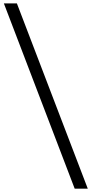

<svg xmlns="http://www.w3.org/2000/svg" viewBox="-20 -842 540 1132"><path d="M79.6 -821.8H2.9L420.4 270.5H497.6Z"/></svg>

Font: Cantata One
Style: Regular
Weight: 400
Designer: Joana Maria Correia da Silva
Foundry: Joana Maria Correia da Silva
Version: Version 1.002